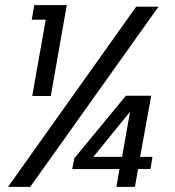

<svg xmlns="http://www.w3.org/2000/svg" viewBox="-20 -724 680 744"><path d="M11.2 0 507.8 -698.2H594.2L97.2 0ZM522.9 -116.2H570.8L563 -68.8H515.1L502.9 0H431.2L442.9 -68.8H259.8L268.1 -110.8L467.8 -353H565.9ZM341.8 -116.2H453.1L483.9 -291ZM105 -352.1 157.2 -647.9H103L112.8 -704.1H238.8L176.8 -352.1Z"/></svg>

Font: SVN-Poppins
Style: Italic
Weight: 400
Italic angle: -10°
Designer: Ninad Kale (Devanagari), Jonny Pinhorn (Latin)
Foundry: Indian Type Foundry
Version: Version 3.002 2017